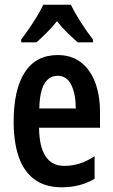

<svg xmlns="http://www.w3.org/2000/svg" viewBox="-20 -786 479 816"><path d="M225 -552Q284 -552 324 -521Q364 -490 384.5 -435.5Q405 -381 405 -310V-243H146Q148 -81 253 -81Q286 -81 317 -90.5Q348 -100 382 -122V-26Q351 -8 316.5 1Q282 10 244 10Q170 10 124.5 -25Q79 -60 58.5 -122.5Q38 -185 38 -268Q38 -406 85.5 -479Q133 -552 225 -552ZM225 -464Q190 -464 169.5 -431.5Q149 -399 147 -325H302Q302 -386 283 -425Q264 -464 225 -464ZM281 -766Q297 -733 322.5 -693Q348 -653 375 -618V-606H310Q291 -623 267 -646Q243 -669 222 -696Q200 -668 176 -644.5Q152 -621 135 -606H70V-618Q86 -639 104.5 -666Q123 -693 139 -719.5Q155 -746 164 -766Z"/></svg>

Font: Noto Sans Telugu ExtraCondensed SemiBold
Style: Regular
Weight: 600
Width: 2
Designer: Jelle Bosma - Monotype Design Team
Foundry: Monotype Imaging Inc.
Version: Version 2.005; ttfautohint (v1.8.4.7-5d5b)